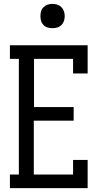

<svg xmlns="http://www.w3.org/2000/svg" viewBox="-20 -968 540 988"><path d="M31 0V-70H77V-665H31V-735H431V-590H356V-665H155V-417H359V-347H154V-70H356V-145H431V0ZM250 -823Q237 -823 225 -826.5Q213 -830 204 -839Q195 -848 191.5 -860Q188 -872 188 -885Q188 -898 191.5 -910Q195 -922 204 -931Q213 -940 225 -944Q237 -948 250 -948Q263 -948 275 -944Q287 -940 296 -931Q305 -922 309 -910Q313 -898 313 -885Q313 -872 309 -860Q305 -848 296 -839Q287 -830 275 -826.5Q263 -823 250 -823Z"/></svg>

Font: Iosevka Gothic
Style: Regular
Weight: 400
Monospace: yes
Designer: Belleve Invis
Foundry: Belleve Invis
Version: Version 15.5.1; ttfautohint (v1.8.4)